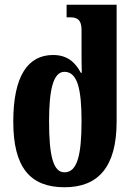

<svg xmlns="http://www.w3.org/2000/svg" viewBox="-20 -780 578 810"><path d="M252 10C394 10 472 -75 472 -267V-760H261V-707H275C303 -707 324 -699 324 -654V-583C324 -545 324 -503 325 -473H321C298 -516 265 -548 204 -548C98 -548 36 -460 36 -267C36 -75 106 10 252 10ZM252 -53C205 -53 187 -121 187 -268C187 -403 205 -477 252 -477C307 -477 324 -403 324 -269C324 -126 306 -53 252 -53Z"/></svg>

Font: Noto Serif Georgian ExtraCondensed ExtraBold
Style: Regular
Weight: 800
Width: 2
Designer: Monotype Design Team, Akaki Razmadze
Foundry: Google LLC
Version: Version 2.003